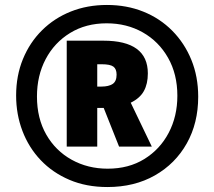

<svg xmlns="http://www.w3.org/2000/svg" viewBox="-20 -744 864 774"><path d="M413 10Q328 10 260 -19Q192 -48 144 -98.5Q96 -149 70.5 -216Q45 -283 45 -359Q45 -439 72.5 -506Q100 -573 149.5 -622Q199 -671 265.5 -697.5Q332 -724 411 -724Q491 -724 558 -697Q625 -670 674.5 -620Q724 -570 751.5 -502.5Q779 -435 779 -354Q779 -248 733 -166Q687 -84 604.5 -37Q522 10 413 10ZM414 -64Q499 -64 562 -103Q625 -142 660 -208.5Q695 -275 695 -358Q695 -445 657.5 -511Q620 -577 555.5 -613.5Q491 -650 410 -650Q326 -650 262.5 -611Q199 -572 164 -505.5Q129 -439 129 -355Q129 -267 166.5 -201.5Q204 -136 269 -100Q334 -64 414 -64ZM249 -153V-580H397Q576 -580 576 -448Q576 -406 560 -377Q544 -348 507 -330L592 -153H460L398 -309H372V-153ZM389 -395Q418 -395 434 -405.5Q450 -416 450 -443Q450 -466 437 -475.5Q424 -485 390 -485H372V-395Z"/></svg>

Font: Noto Sans Gujarati UI ExtraCondensed Black
Style: Regular
Weight: 900
Width: 2
Designer: Jelle Bosma - Monotype Design Team, Universal Thirst
Foundry: Monotype Imaging Inc.
Version: Version 2.106; ttfautohint (v1.8.4.7-5d5b)